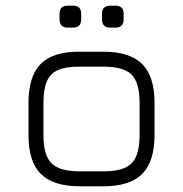

<svg xmlns="http://www.w3.org/2000/svg" viewBox="-20 -654 642 674"><path d="M260.5 0Q167 0 123.5 -43.2Q80 -86.5 80 -179.5V-292.5Q80 -387 123.5 -430.2Q167 -473.5 260.5 -472.5H342.5Q436 -472.5 479.2 -429.2Q522.5 -386 522.5 -292.5V-180.5Q522.5 -87 479.2 -43.5Q436 0 342.5 0ZM132.5 -179.5Q132.5 -109 160.8 -80.8Q189 -52.5 260.5 -52.5H342.5Q414 -52.5 442 -80.8Q470 -109 470 -180.5V-292.5Q470 -364 442 -392Q414 -420 342.5 -420H260.5Q212.5 -420.5 184.5 -408.5Q156.5 -396.5 144.5 -368.5Q132.5 -340.5 132.5 -292.5ZM218 -557Q189 -557 189 -586.5V-605.5Q189 -634 218 -634H236.5Q265 -634 265 -605.5V-586.5Q265 -557 236.5 -557ZM367 -557Q338 -557 338 -586.5V-605.5Q338 -634 367 -634H385.5Q414 -634 414 -605.5V-586.5Q414 -557 385.5 -557Z"/></svg>

Font: Jura Light
Style: Regular
Weight: 400
Version: Version 5.106